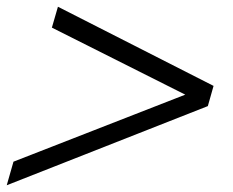

<svg xmlns="http://www.w3.org/2000/svg" viewBox="-32 -569 692 570"><path d="M602 -314 585 -254 -12 -19 8 -89 518 -288 122 -487 140 -549Z"/></svg>

Font: Nyght Serif Dark Italic
Style: Regular
Weight: 800
Italic angle: -16°
Designer: Maksym Kobuzan
Version: Version 0.400